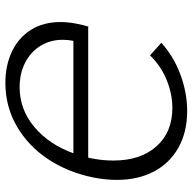

<svg xmlns="http://www.w3.org/2000/svg" viewBox="-21 -686 716 714"><g transform="rotate(90 337.0 -329.0)"><path d="M62 -196Q62 -224 68 -255Q74 -285 79 -300L82 -299H566Q568 -304 570 -318Q577 -354 577 -393Q577 -493 524.5 -552.5Q472 -612 381 -612Q330 -612 278 -591Q226 -570 186 -529L139 -571Q190 -617 257.5 -642Q325 -667 393 -667Q471 -667 529 -634.5Q587 -602 618 -543Q649 -484 649 -405Q649 -363 640 -318Q621 -224 572 -150Q523 -76 449.5 -33.5Q376 9 288 9Q223 9 171.5 -15.5Q120 -40 91 -86Q62 -132 62 -196ZM128 -204Q128 -158 150.5 -121.5Q173 -85 213 -64.5Q253 -44 304 -44Q387 -44 452 -98.5Q517 -153 550 -244H132Q128 -225 128 -204Z"/></g></svg>

Font: LXGW Bright GB
Style: Italic
Weight: 400
Italic angle: -12°
Designer: Christian Thalmann (Catharsis Fonts)
Foundry: LXGW / Christian Thalmann (Catharsis Fonts) / Fontworks Inc.
Version: Version 5.510